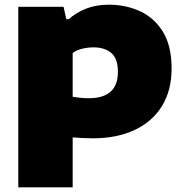

<svg xmlns="http://www.w3.org/2000/svg" viewBox="-20 -579 785 819"><path d="M58 220V-550H251L263 -497H273Q304 -525 346.8 -542Q389.5 -559 444 -559Q516.5 -559 577.5 -531Q638.5 -503 675.2 -443Q712 -383 712 -287Q712 -193.5 671 -126.8Q630 -60 554.2 -24.5Q478.5 11 375 11Q352.5 11 330.8 9.8Q309 8.5 290 7V220ZM358 -160Q483 -160 483 -272Q483 -329 454.8 -353Q426.5 -377 379 -377Q356 -377 332 -371.5Q308 -366 290 -353V-166Q303.5 -164 321 -162Q338.5 -160 358 -160Z"/></svg>

Font: Encode Sans Exp Black
Style: Regular
Weight: 900
Width: 7
Designer: Multiple Designers
Foundry: Impallari Type
Version: Version 3.002; ttfautohint (v1.8.3) -l 8 -r 50 -G 200 -x 14 